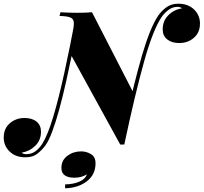

<svg xmlns="http://www.w3.org/2000/svg" viewBox="-105 -774 1098 1035"><path d="M543 5 275 -483Q275 -483 277 -501Q279 -519 281 -542.5Q283 -566 285 -584Q287 -602 287 -602Q295 -639 292.5 -656.5Q290 -674 272.5 -680.5Q255 -687 216 -688L221 -708Q237 -707 260.5 -706Q284 -705 310 -705Q357 -705 391 -708L615 -272Q615 -272 611.5 -252Q608 -232 602 -200.5Q596 -169 590 -133.5Q584 -98 578 -66.5Q572 -35 568.5 -15Q565 5 565 5ZM851 -737Q826 -737 804 -721Q782 -705 766 -682Q720 -614 672 -443Q624 -272 565 5L551 -23Q566 -90 583 -167.5Q600 -245 619.5 -323Q639 -401 659.5 -472Q680 -543 702.5 -599.5Q725 -656 748 -690Q767 -717 793 -735.5Q819 -754 856 -754Q909 -754 941 -723Q973 -692 973 -647Q973 -599 940.5 -570.5Q908 -542 861 -542Q821 -542 796.5 -561.5Q772 -581 772 -616Q772 -661 802 -691.5Q832 -722 876 -729Q872 -733 865.5 -735Q859 -737 851 -737ZM37 57Q65 57 86 41.5Q107 26 123 1Q152 -45 181.5 -143Q211 -241 241.5 -380Q272 -519 303 -685L320 -664Q304 -582 286.5 -497.5Q269 -413 251 -332.5Q233 -252 214 -183Q195 -114 176 -63.5Q157 -13 139 11Q121 35 96.5 54.5Q72 74 32 74Q-21 74 -53 43Q-85 12 -85 -33Q-85 -81 -52 -109.5Q-19 -138 27 -138Q68 -138 92 -118.5Q116 -99 116 -64Q116 -19 86 11Q56 41 12 49Q16 53 22.5 55Q29 57 37 57ZM333 42Q360 42 385 56.5Q410 71 410 106Q410 167 363.5 203Q317 239 246 241V220Q293 219 324.5 204.5Q356 190 363 166Q350 174 333.5 179Q317 184 296 184Q262 184 244 171Q226 158 226 131Q226 90 258 66Q290 42 333 42Z"/></svg>

Font: Playfair Display Black
Style: Italic
Weight: 900
Italic angle: -14°
Designer: Claus Eggers Sørensen
Foundry: Claus Eggers Sørensen
Version: Version 1.203